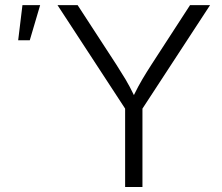

<svg xmlns="http://www.w3.org/2000/svg" viewBox="-20 -748 888 768"><path d="M480.5 0V-313.5L210 -727.5H290.5L445.3 -489.7Q464.8 -459.5 481.9 -430.9Q499 -402.3 515.6 -367.7Q532.7 -402.8 549.8 -431.6Q566.9 -460.4 585.9 -489.7L740.2 -727.5H820.3L549.8 -313.5V0ZM52.7 -586.9 69.8 -727.5H140.6L99.1 -586.9Z"/></svg>

Font: Inter Light
Style: Regular
Weight: 300
Designer: Rasmus Andersson
Foundry: rsms
Version: Version 4.000;git-a52131595